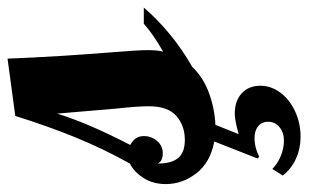

<svg xmlns="http://www.w3.org/2000/svg" viewBox="-202 -400 797 496"><g transform="rotate(-90 196.0 -152.5)"><path d="M424 -179Q360 -105 271 -54Q243 -25 203 -10.5Q163 4 121 6L97 66Q132 56 150 56Q183 56 202.5 74Q222 92 222 122Q222 150 204 174Q186 198 155.5 212Q125 226 90 226Q60 226 33.5 214Q7 202 -10 180L7 153Q21 167 41 175Q61 183 80 183Q101 183 115 171.5Q129 160 129 142Q129 126 117.5 116.5Q106 107 87 107Q62 107 39 119L34 115L78 3Q24 -7 -4 -43Q-32 -79 -32 -122Q-32 -155 -16.5 -179.5Q-1 -204 21 -215Q60 -285 89 -356.5Q118 -428 144 -511L292 -531Q297 -403 309 -254Q314 -194 314 -167Q314 -144 310 -129Q357 -156 382 -179ZM169 -166Q169 -196 163 -250Q153 -364 150 -403Q126 -324 69 -214Q92 -202 92 -179Q92 -160 79.5 -145Q67 -130 48 -130Q27 -130 21 -143Q21 -107 35.5 -90Q50 -73 82 -73Q119 -73 144 -95Q169 -117 169 -166Z"/></g></svg>

Font: Lobster
Style: Regular
Weight: 400
Designer: Impallari Type
Foundry: Impallari Type
Version: Version 2.100